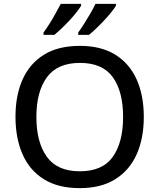

<svg xmlns="http://www.w3.org/2000/svg" viewBox="-20 -962 824 992"><path d="M723 -358Q723 -247 686 -164.5Q649 -82 575.5 -36Q502 10 392 10Q280 10 206.5 -36Q133 -82 96.5 -165Q60 -248 60 -359Q60 -469 96.5 -551Q133 -633 206.5 -679Q280 -725 393 -725Q502 -725 575.5 -679.5Q649 -634 686 -551.5Q723 -469 723 -358ZM168 -358Q168 -227 222 -152Q276 -77 392 -77Q510 -77 563 -152Q616 -227 616 -358Q616 -489 563 -563Q510 -637 393 -637Q277 -637 222.5 -563Q168 -489 168 -358ZM579 -932Q571 -919 555 -899Q539 -879 518.5 -857Q498 -835 477.5 -815.5Q457 -796 440 -782H384V-794Q398 -813 414.5 -839Q431 -865 447 -892.5Q463 -920 473 -942H579ZM399 -932Q391 -919 375.5 -899Q360 -879 339.5 -857Q319 -835 298.5 -815.5Q278 -796 261 -782H205V-794Q219 -813 235.5 -839Q252 -865 267 -892.5Q282 -920 294 -942H399Z"/></svg>

Font: Noto Sans New Tai Lue Medium
Style: Regular
Weight: 500
Version: Version 2.003